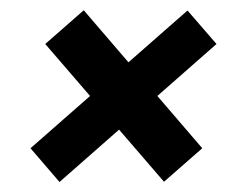

<svg xmlns="http://www.w3.org/2000/svg" viewBox="-20 -466 494 384"><path d="M308 -102.5 70.5 -378 147.5 -445.5 384.5 -169.5ZM99 -102 41 -169.5 355 -445 413 -378Z"/></svg>

Font: Mohave Light Medium
Style: Italic
Weight: 500
Italic angle: -8°
Version: Version 2.003